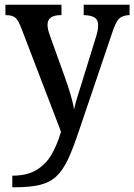

<svg xmlns="http://www.w3.org/2000/svg" viewBox="-20 -556 568 812"><path d="M32 187Q94 187 134 163Q174 139 198 97.5Q222 56 238 1L69 -440Q57 -471 44.5 -481.5Q32 -492 6 -492H3V-536H240V-492H237Q181 -492 181 -451Q181 -433 192 -403L253 -233Q267 -195 278.5 -156Q290 -117 293 -93Q299 -120 308 -148.5Q317 -177 326 -206L386 -400Q395 -428 395 -449Q395 -472 380.5 -481.5Q366 -491 337 -492H334V-536H528V-492H525Q498 -491 483.5 -477Q469 -463 454 -416L313 0Q289 72 267.5 118Q246 164 218 190Q190 216 148.5 226Q107 236 43 236H32Z"/></svg>

Font: Noto Serif Khmer SemiCondensed Medium
Style: Regular
Weight: 500
Width: 4
Designer: Danh Hong and the Monotype Design Team
Foundry: Monotype Imaging Inc.
Version: Version 2.004; ttfautohint (v1.8.4.7-5d5b)